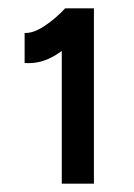

<svg xmlns="http://www.w3.org/2000/svg" viewBox="-20 -820 321 460"><path d="M128 -380V-758L136 -800H205V-380ZM39 -669V-741Q60 -740 87 -758Q114 -776 136 -800L187 -750Q150 -711 114 -688.5Q78 -666 39 -669Z"/></svg>

Font: Figtree Light Medium
Style: Regular
Weight: 500
Version: Version 2.001;gftools[0.9.30]